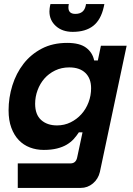

<svg xmlns="http://www.w3.org/2000/svg" viewBox="-20 -720 652 940"><path d="M384 -72H366Q355 -55 341 -39.5Q327 -24 307 -12Q287 0 259 7Q231 14 194 14Q158 14 126.5 2Q95 -10 72 -34Q49 -58 35.5 -94.5Q22 -131 22 -180Q22 -242 40.5 -301.5Q59 -361 95 -407.5Q131 -454 184.5 -482Q238 -510 309 -510Q370 -510 401.5 -486.5Q433 -463 441 -424H459L474 -496H600L469 122Q461 156 435 178Q409 200 375 200H67V80H325Q352 80 358 50ZM259 -106Q295 -106 325.5 -121Q356 -136 378.5 -161Q401 -186 413.5 -219Q426 -252 426 -288Q426 -336 398 -363Q370 -390 319 -390Q281 -390 250 -375Q219 -360 197.5 -335.5Q176 -311 164 -278.5Q152 -246 152 -212Q152 -159 181.5 -132.5Q211 -106 259 -106ZM491 -700 488 -686Q474 -623 436.5 -593.5Q399 -564 336 -564Q285 -564 253.5 -592.5Q222 -621 222 -664Q222 -669 223 -678.5Q224 -688 227 -700H317Q315 -692 315 -683Q315 -652 349 -652Q392 -652 400 -694L401 -700Z"/></svg>

Font: Space Mono
Style: Bold Italic
Weight: 700
Italic angle: -12°
Monospace: yes
Designer: Colophon Foundry / Benjamin Critton
Foundry: Colophon Foundry
Version: Version 1.000;PS 1.000;hotconv 1.0.81;makeotf.lib2.5.63406